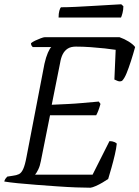

<svg xmlns="http://www.w3.org/2000/svg" viewBox="-28 -878 652 898"><path d="M395 0Q369 0 328 -1.5Q287 -3 238.5 -6.5Q190 -10 142.5 -13.5Q95 -17 55.5 -21Q16 -25 -8 -29Q-6 -37 -2.5 -42Q1 -47 6 -52L32 -56Q49 -58 60.5 -63.5Q72 -69 80.5 -87.5Q89 -106 96 -144L180 -580Q187 -611 196 -631.5Q205 -652 212 -658H125Q123 -660 120 -664Q117 -668 117 -676Q124 -682 136.5 -688Q149 -694 162.5 -699Q176 -704 181 -704H531Q554 -696 574 -683.5Q594 -671 604 -658Q595 -625 584.5 -592.5Q574 -560 564 -535.5Q554 -511 543 -500Q533 -495 522 -499.5Q511 -504 507 -506L513 -645Q494 -648 462.5 -651.5Q431 -655 395.5 -657.5Q360 -660 327 -660Q303 -660 288.5 -650.5Q274 -641 265.5 -624.5Q257 -608 253 -583L214 -388Q257 -390 289 -391.5Q321 -393 354.5 -396Q388 -399 434 -403L442 -392Q437 -374 432 -361Q427 -348 422 -339H206L163 -124Q159 -102 151 -85.5Q143 -69 136 -61H405L484 -218Q497 -218 507.5 -213.5Q518 -209 518 -205Q516 -184 509 -154Q502 -124 493.5 -94Q485 -64 478 -41Q468 -34 452 -24.5Q436 -15 420 -8Q404 -1 395 0ZM246 -796Q246 -815 249.5 -827.5Q253 -840 257 -844Q287 -844 327.5 -846Q368 -848 410 -850.5Q452 -853 486.5 -855Q521 -857 539 -858L549 -849Q549 -832 545 -817Q541 -802 538 -796Z"/></svg>

Font: Texturina Medium 12pt ExtraLight
Style: Italic
Weight: 250
Italic angle: -11°
Version: Version 1.002